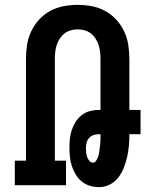

<svg xmlns="http://www.w3.org/2000/svg" viewBox="-20 -763 640 791"><path d="M388 8Q369 8 350.5 2.5Q332 -3 317 -15Q302 -27 292 -44Q282 -61 276 -79Q270 -97 268 -116.5Q266 -136 266 -155Q266 -174 268 -192.5Q270 -211 276 -228.5Q282 -246 292 -261.5Q302 -277 316.5 -288.5Q331 -300 349 -305Q367 -310 385 -310H394V-520Q394 -534 392.5 -548.5Q391 -563 386.5 -577Q382 -591 374 -603.5Q366 -616 354.5 -625Q343 -634 329 -638Q315 -642 300 -642Q285 -642 271 -638Q257 -634 245.5 -625Q234 -616 226 -603.5Q218 -591 213.5 -577Q209 -563 207.5 -548.5Q206 -534 206 -520V-101H252V0H41V-101H87V-520Q87 -549 91.5 -578Q96 -607 108.5 -633.5Q121 -660 141 -682Q161 -704 187 -718Q213 -732 242 -737.5Q271 -743 300 -743Q329 -743 358 -737.5Q387 -732 413 -718Q439 -704 459 -682Q479 -660 491.5 -633.5Q504 -607 508.5 -578Q513 -549 513 -520V-310H559V-210H513Q513 -186 511 -163Q509 -140 504 -117.5Q499 -95 490.5 -73Q482 -51 468 -32.5Q454 -14 433 -3Q412 8 388 8ZM363 -93Q371 -93 375.5 -100Q380 -107 383 -114.5Q386 -122 387.5 -130Q389 -138 390 -146Q391 -154 392 -162Q393 -170 393.5 -178Q394 -186 394 -194Q394 -202 394 -210H385Q374 -210 363.5 -206Q353 -202 346 -193.5Q339 -185 336.5 -174Q334 -163 334 -152Q334 -143 335 -134Q336 -125 339 -116.5Q342 -108 348 -100.5Q354 -93 363 -93Z"/></svg>

Font: Iosevka HT Extended
Style: Bold
Weight: 700
Width: 7
Monospace: yes
Designer: Belleve Invis
Foundry: Belleve Invis
Version: Version 32.3.0; ttfautohint (v1.8.4)